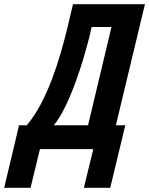

<svg xmlns="http://www.w3.org/2000/svg" viewBox="-103 -713 713 918"><path d="M-83 185 -12 -114H25Q62 -158 92 -215Q122 -272 145.5 -334.5Q169 -397 187 -459Q205 -521 218 -575L246 -693H590L451 -114H496L424 185H298L343 0H88L43 185ZM154 -114H318L430 -584H335L325 -539Q314 -496 297 -437.5Q280 -379 257.5 -318Q235 -257 209 -203Q183 -149 154 -114Z"/></svg>

Font: Ubuntu Sans Mono
Style: Italic
Weight: 400
Italic angle: -13.5°
Monospace: yes
Designer: Dalton Maag Ltd
Foundry: Dalton Maag Ltd
Version: Version 1.006